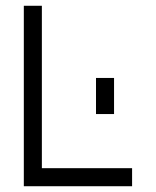

<svg xmlns="http://www.w3.org/2000/svg" viewBox="-20 -645 540 665"><path d="M125 -62.5H437.5V0H62.5V-625H125ZM312.5 -375H375V-250H312.5Z"/></svg>

Font: 寒蝉点阵体 16px
Style: Regular
Weight: 400
Designer: Designed by Warren2060
Foundry: ChillType
Version: Version 1.000